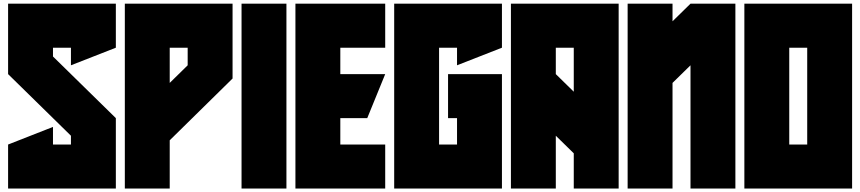

<svg xmlns="http://www.w3.org/2000/svg" viewBox="-20 -997 4771 1065"><path d="M622.6 -732.4 373.5 -634.8V-732.4H273.9V-683.6L622.6 -341.8V48.8H24.9V-195.3L273.9 -293V-195.3H373.5V-244.1L24.9 -585.9V-976.6H622.6Z M921.4 -218.8V48.8H672.4V-976.6H1270V-561.5ZM1021 -634.8V-732.4H921.4V-537.1Z M1568.8 -976.6V48.8H1319.8V-976.6Z M1867.7 -341.8V-195.3H2116.7V48.8H1618.7V-976.6H2116.7V-732.4H1867.7V-585.9H2116.7L2017.1 -341.8Z M2764.2 48.8H2166.5V-976.6H2764.2V-732.4L2515.1 -634.8V-732.4H2415.5V-195.3H2515.1V-341.8H2465.3V-585.9H2764.2Z M3162.6 -146.5 3063 -244.1V48.8H2814V-976.6H3411.6V48.8H3162.6ZM3063 -585.9 3162.6 -488.3V-732.4H3063Z M3461.4 -976.6H3710.4V-878.9L3810.1 -976.6H4059.1V48.8H3810.1V-634.8L3710.4 -537.1V48.8H3461.4Z M4357.9 -732.4V-195.3H4457.5V-732.4ZM4108.9 48.8V-976.6H4706.5V48.8Z"/></svg>

Font: Wilelessous
Style: Regular
Weight: 400
Designer: Kristopher Martin
Foundry: Kristopher Martin
Version: Version 1.0; ttfautohint (v1.8.4.7-5d5b)